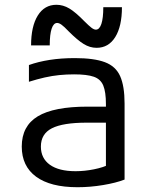

<svg xmlns="http://www.w3.org/2000/svg" viewBox="-20 -773 640 803"><path d="M304 10Q191 10 131 -34Q71 -78 71 -160Q71 -246 138 -286.5Q205 -327 346 -327H457V-260H343Q243 -260 197 -236.5Q151 -213 151 -160Q151 -111 188.5 -84Q226 -57 296 -57Q334 -57 373.5 -65Q413 -73 438 -86L423 -43V-338Q423 -388 412 -415Q401 -442 372.5 -452Q344 -462 290 -462Q258 -462 228 -459Q198 -456 167 -449Q136 -442 101 -431V-501Q140 -515 188 -522.5Q236 -530 293 -530Q373 -530 418.5 -513Q464 -496 482.5 -454.5Q501 -413 501 -340V-22Q465 -8 411 1Q357 10 304 10ZM384 -573Q356 -573 330 -589Q304 -605 267 -642Q248 -662 237.5 -669.5Q227 -677 219 -677Q204 -677 196 -653Q188 -629 188 -583H110Q110 -663 138 -708Q166 -753 216 -753Q244 -753 270 -737.5Q296 -722 333 -684Q352 -665 362.5 -657Q373 -649 381 -649Q396 -649 404 -673Q412 -697 412 -743H490Q490 -663 462 -618Q434 -573 384 -573Z"/></svg>

Font: M PLUS Code Latin Expanded
Style: Regular
Weight: 400
Width: 7
Designer: Coji Morishita
Foundry: UNDERFOREST DESIGN
Version: Version 1.002; ttfautohint (v1.8.3)